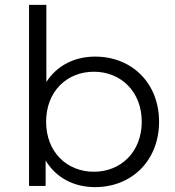

<svg xmlns="http://www.w3.org/2000/svg" viewBox="-20 -762 718 787"><path d="M370 -530C286 -530 214 -494 170 -426V-742H99V0H167V-104C210 -33 283 5 370 5C520 5 632 -104 632 -263C632 -422 520 -530 370 -530ZM365 -58C253 -58 169 -140 169 -263C169 -386 253 -468 365 -468C476 -468 561 -386 561 -263C561 -140 476 -58 365 -58Z"/></svg>

Font: Talent
Style: Regular
Weight: 400
Designer: Mike Powis
Version: Version 1.001;hotconv 1.0.109;makeotfexe 2.5.65596